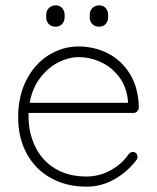

<svg xmlns="http://www.w3.org/2000/svg" viewBox="-20 -689 588 719"><path d="M495 -102Q495 -95 491 -90Q458 -46 409 -18Q360 10 304 10Q229 10 171 -22Q113 -54 80.5 -113Q48 -172 48 -250Q48 -330 79.5 -390.5Q111 -451 163 -483Q215 -515 274 -515Q333 -515 383.5 -489.5Q434 -464 466 -413Q498 -362 500 -287Q500 -279 494 -272.5Q488 -266 480 -266H87V-253Q87 -191 112 -139.5Q137 -88 186 -58Q235 -28 304 -28Q352 -28 394.5 -51.5Q437 -75 461 -111Q468 -120 478 -120Q485 -120 490 -114.5Q495 -109 495 -102ZM91 -304H459V-313Q454 -364 426.5 -400.5Q399 -437 358.5 -456Q318 -475 274 -475Q237 -475 198.5 -455.5Q160 -436 130.5 -397.5Q101 -359 91 -304ZM153 -625V-633Q153 -649 163 -659Q173 -669 189 -669Q203 -669 212.5 -659Q222 -649 222 -633V-625Q222 -609 212.5 -599Q203 -589 188 -589Q172 -589 162.5 -599Q153 -609 153 -625ZM316 -625V-633Q316 -649 326 -659Q336 -669 352 -669Q366 -669 375.5 -659Q385 -649 385 -633V-625Q385 -609 375.5 -599Q366 -589 351 -589Q335 -589 325.5 -599Q316 -609 316 -625Z"/></svg>

Font: Quicksand Light
Style: Regular
Weight: 300
Designer: Andrew Paglinawan
Foundry: Andrew Paglinawan
Version: Version 3.000